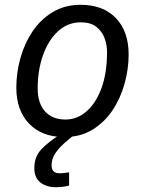

<svg xmlns="http://www.w3.org/2000/svg" viewBox="-20 -563 603 800"><path d="M248 8Q155 8 101.5 -47.5Q48 -103 48 -198Q48 -260 65 -321Q82 -382 115.5 -432Q149 -482 199.5 -512.5Q250 -543 316 -543Q410 -543 463 -487.5Q516 -432 516 -336Q516 -275 499 -214Q482 -153 448.5 -103Q415 -53 365 -22.5Q315 8 248 8ZM253 -65Q301 -65 340 -98.5Q379 -132 402.5 -195Q426 -258 426 -346Q426 -376 415.5 -404.5Q405 -433 381 -451.5Q357 -470 317 -470Q262 -470 221.5 -432.5Q181 -395 159 -332.5Q137 -270 137 -195Q137 -133 167.5 -99Q198 -65 253 -65ZM212 217Q174 217 148.5 197.5Q123 178 123 137Q123 90 152.5 59Q182 28 227 0H288Q269 15 247 34.5Q225 54 210 76.5Q195 99 195 126Q195 159 228 159Q239 159 249 157.5Q259 156 268 155V210Q255 214 240.5 215.5Q226 217 212 217Z"/></svg>

Font: Noto Sans
Style: Italic
Weight: 400
Italic angle: -12°
Designer: Monotype Design Team
Foundry: Monotype Imaging Inc.
Version: Version 2.013; ttfautohint (v1.8.4.7-5d5b)